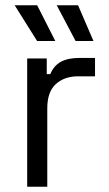

<svg xmlns="http://www.w3.org/2000/svg" viewBox="-20 -711 416 731"><path d="M160 0H83.5V-488.5H158V-428.8H171.5Q184.8 -461 211.8 -475.8Q238.8 -490.5 284 -490.5H341.8V-420.5H278.2Q225 -420.5 192.5 -390.9Q160 -361.2 160 -298.5ZM190.5 -555H121.2L35.8 -691H121.5ZM335.8 -555H267.8L196 -691H277.2Z"/></svg>

Font: Space Grotesk Variable Light
Style: Regular
Weight: 300
Designer: Florian Karsten
Foundry: Florian Karsten
Version: Version 2.000